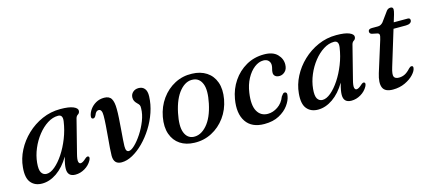

<svg xmlns="http://www.w3.org/2000/svg" viewBox="-48 -955 3059 1365"><g transform="rotate(-15 1482.0 -273.0)"><path d="M426.5 -130Q416 -89.5 419.5 -74Q423 -58.5 435 -58.5Q450 -58.5 474.5 -81.5Q490 -95.5 499 -91Q511.5 -85 499 -61Q481 -28.5 447.8 -9Q414.5 10.5 379 10.5Q321.5 10.5 321.5 -46.5Q321.5 -61.5 324.8 -80.5Q328 -99.5 337.5 -133.5Q296 -63.5 242.5 -26.5Q189 10.5 133.5 10.5Q80.5 10.5 51.5 -24.8Q22.5 -60 30 -136.5Q35.5 -199.5 66 -258.8Q96.5 -318 146.2 -365.2Q196 -412.5 259 -440.2Q322 -468 393 -468Q457 -468 488.5 -454.5Q520 -441 518.5 -421.5Q517 -405 505 -398Q493 -391 488.5 -374.5ZM136 -141.5Q131 -90 144.2 -69Q157.5 -48 182 -48Q210.5 -48 243.5 -75.5Q276.5 -103 307.8 -150Q339 -197 362.2 -255.8Q385.5 -314.5 394.5 -377Q402 -426 365.5 -426Q326 -426 287.5 -401.5Q249 -377 216.5 -336Q184 -295 162.5 -244.2Q141 -193.5 136 -141.5Z M660.5 -52Q660.5 -72.5 663.2 -108.8Q666 -145 669.8 -187.5Q673.5 -230 676.5 -271Q679.5 -312 679.5 -342.5Q680 -390.5 655 -390.5Q635.5 -390.5 625 -362.5Q615.5 -342.5 604 -342.5Q587 -342.5 590.5 -364.5Q594.5 -388 611 -411.2Q627.5 -434.5 654.2 -449.8Q681 -465 715 -465Q753 -465 767.5 -440.2Q782 -415.5 782 -365Q782.5 -336.5 780 -297Q777.5 -257.5 774.2 -217Q771 -176.5 768.5 -143.5Q766 -110.5 766 -95Q766 -72 771.5 -62.8Q777 -53.5 788 -53.5Q805.5 -53.5 832.2 -79Q859 -104.5 886 -145.5Q913 -186.5 931.5 -233.5Q950 -280.5 950.5 -324Q951.5 -339.5 947.5 -347.8Q943.5 -356 931.5 -367Q921 -377 915.2 -388.5Q909.5 -400 910 -415.5Q911 -438 927.5 -453Q944 -468 969.5 -468Q997.5 -468 1013.2 -449Q1029 -430 1027.5 -391Q1025.5 -333.5 1006 -276Q986.5 -218.5 954 -167Q921.5 -115.5 881.8 -75.5Q842 -35.5 799.8 -12.2Q757.5 11 718.5 11Q661 11 660.5 -52Z M1362.5 -468.5Q1424.5 -467 1468.2 -438.5Q1512 -410 1530.8 -357.8Q1549.5 -305.5 1536.5 -233Q1523 -160 1482.2 -104.2Q1441.5 -48.5 1382.2 -17.8Q1323 13 1254 10.5Q1193 9 1150.2 -19.5Q1107.5 -48 1089 -100.2Q1070.5 -152.5 1083.5 -225Q1097 -298 1137.2 -354Q1177.5 -410 1235.8 -440.5Q1294 -471 1362.5 -468.5ZM1256 -32Q1310.5 -27 1357 -79.5Q1403.5 -132 1424.5 -233Q1444 -327 1425 -374.5Q1406 -422 1360.5 -426Q1307 -431.5 1261.8 -378.8Q1216.5 -326 1195.5 -225.5Q1176 -131 1194.2 -83.8Q1212.5 -36.5 1256 -32Z M1877 -428Q1843 -428 1810.5 -403Q1778 -378 1754 -333.5Q1730 -289 1722 -231.5Q1709 -142.5 1734.2 -97.8Q1759.5 -53 1812 -53Q1849.5 -53 1885.2 -77Q1921 -101 1938.5 -146.5Q1946.5 -158 1952.2 -163.8Q1958 -169.5 1966 -169Q1974 -169 1978 -161.5Q1982 -154 1978.5 -139Q1973.5 -107 1948.2 -72.2Q1923 -37.5 1878.2 -13.5Q1833.5 10.5 1769.5 10.5Q1676.5 10.5 1635.2 -50.8Q1594 -112 1612 -216Q1624 -286.5 1662.8 -343.8Q1701.5 -401 1760.5 -434.8Q1819.5 -468.5 1892.5 -468.5Q1958 -468.5 1990.2 -435.2Q2022.5 -402 2021 -358.5Q2020 -326 2001.5 -308.8Q1983 -291.5 1960.5 -291.5Q1940 -291.5 1929 -301.5Q1918 -311.5 1918.5 -327Q1918.5 -340.5 1922.5 -353.5Q1926.5 -366.5 1927 -381Q1927 -401.5 1913.8 -414.8Q1900.5 -428 1877 -428Z M2457.5 -130Q2447 -89.5 2450.5 -74Q2454 -58.5 2466 -58.5Q2481 -58.5 2505.5 -81.5Q2521 -95.5 2530 -91Q2542.5 -85 2530 -61Q2512 -28.5 2478.8 -9Q2445.5 10.5 2410 10.5Q2352.5 10.5 2352.5 -46.5Q2352.5 -61.5 2355.8 -80.5Q2359 -99.5 2368.5 -133.5Q2327 -63.5 2273.5 -26.5Q2220 10.5 2164.5 10.5Q2111.5 10.5 2082.5 -24.8Q2053.5 -60 2061 -136.5Q2066.5 -199.5 2097 -258.8Q2127.5 -318 2177.2 -365.2Q2227 -412.5 2290 -440.2Q2353 -468 2424 -468Q2488 -468 2519.5 -454.5Q2551 -441 2549.5 -421.5Q2548 -405 2536 -398Q2524 -391 2519.5 -374.5ZM2167 -141.5Q2162 -90 2175.2 -69Q2188.5 -48 2213 -48Q2241.5 -48 2274.5 -75.5Q2307.5 -103 2338.8 -150Q2370 -197 2393.2 -255.8Q2416.5 -314.5 2425.5 -377Q2433 -426 2396.5 -426Q2357 -426 2318.5 -401.5Q2280 -377 2247.5 -336Q2215 -295 2193.5 -244.2Q2172 -193.5 2167 -141.5Z M2711 -403.5 2672 -411.5Q2655.5 -416.5 2655.5 -431.5Q2655.5 -451 2683.5 -451H2727.5Q2749 -451 2765.5 -470L2818.5 -543Q2830 -557 2847.5 -557Q2866.5 -557 2866.5 -538.5Q2866.5 -527 2859.5 -502.5L2843.5 -450H2946Q2964 -450 2964 -434Q2964 -421 2952.5 -413.5Q2941 -406 2921.5 -406H2830L2750.5 -145.5Q2734.5 -94 2742.5 -77.2Q2750.5 -60.5 2778.5 -60.5Q2801.5 -60.5 2821.8 -70.5Q2842 -80.5 2864 -105Q2874.5 -116 2883.5 -116Q2897 -116 2895.5 -101Q2893.5 -79.5 2869.2 -53.2Q2845 -27 2804.8 -8.2Q2764.5 10.5 2715.5 10.5Q2657 10.5 2641.8 -25Q2626.5 -60.5 2647.5 -128.5L2718.5 -355Q2726.5 -380.5 2724.8 -390.5Q2723 -400.5 2711 -403.5Z"/></g></svg>

Font: Fraunces 9pt S000
Style: Italic
Weight: 400
Italic angle: -16°
Version: Version 1.000; ttfautohint (v1.8.3)